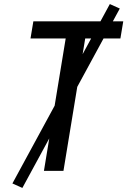

<svg xmlns="http://www.w3.org/2000/svg" viewBox="-20 -840 640 944"><path d="M196 0 303 -651H130L144 -735H586L572 -651H399L292 0ZM90 84 41 62 520 -820 569 -798Z"/></svg>

Font: Iosevka Aile Medium
Style: Italic
Weight: 500
Italic angle: -9°
Designer: Belleve Invis
Foundry: Belleve Invis
Version: Version 31.1.0; ttfautohint (v1.8.4)